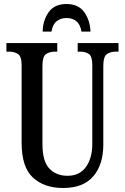

<svg xmlns="http://www.w3.org/2000/svg" viewBox="-20 -929 624 959"><path d="M295 10Q201 10 144.5 -42Q88 -94 88 -216V-604Q88 -647 70 -659Q52 -671 26 -671H12V-714H266V-671H254Q227 -671 209.5 -658.5Q192 -646 192 -600V-210Q192 -123 226.5 -87Q261 -51 317 -51Q378 -51 409.5 -95.5Q441 -140 441 -209V-604Q441 -647 424.5 -659Q408 -671 380 -671H368V-714H572V-671H558Q531 -671 513.5 -658.5Q496 -646 496 -600V-207Q496 -107 446 -48.5Q396 10 295 10ZM193 -771Q194 -827 223 -868Q252 -909 312 -909Q372 -909 401 -868Q430 -827 432 -771H387Q381 -807 361.5 -823Q342 -839 312 -839Q283 -839 263 -823Q243 -807 237 -771Z"/></svg>

Font: Noto Serif ExtraCondensed Medium
Style: Regular
Weight: 500
Width: 2
Designer: Monotype Design Team
Foundry: Monotype Imaging Inc.
Version: Version 2.015